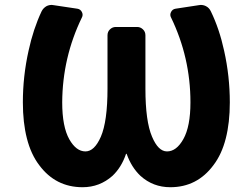

<svg xmlns="http://www.w3.org/2000/svg" viewBox="-20 -782 1040 791"><path d="M681.6 -10.7Q610.4 -10.7 558.6 -57.6Q521.5 -92.8 502 -147.5Q502 -148.4 500.5 -148.4Q499 -148.4 499 -147.5Q480.5 -92.8 443.4 -57.6Q390.6 -10.7 320.3 -10.7Q209 -10.7 141.6 -101.6Q107.4 -146.5 90.8 -211.9Q74.2 -276.4 74.2 -360.4Q74.2 -467.8 97.7 -573.2Q117.2 -663.1 151.4 -735.4Q158.2 -749 171.9 -756.8Q181.6 -761.7 193.4 -761.7Q197.3 -761.7 201.2 -760.7L298.8 -746.1Q311.5 -744.1 317.4 -732.4Q323.2 -720.7 317.4 -710Q237.3 -544.9 236.3 -360.4Q236.3 -259.8 265.6 -208Q293.9 -158.2 332 -158.2Q369.1 -158.2 395.5 -218.8Q422.9 -282.2 422.9 -417V-636.7Q422.9 -651.4 433.1 -661.1Q443.4 -670.9 457 -670.9H544.9Q558.6 -670.9 568.8 -661.1Q579.1 -651.4 579.1 -636.7V-417Q579.1 -282.2 606.4 -218.8Q631.8 -158.2 668 -158.2Q707 -158.2 735.4 -209Q764.6 -260.7 764.6 -360.4Q764.6 -544.9 684.6 -710Q678.7 -720.7 684.6 -732.4Q690.4 -744.1 703.1 -746.1L798.8 -760.7Q802.7 -761.7 806.6 -761.7Q818.4 -761.7 828.1 -756.8Q841.8 -750 848.6 -735.4Q883.8 -663.1 903.3 -573.2Q926.8 -467.8 926.8 -360.4Q926.8 -276.4 910.2 -211.9Q893.6 -146.5 859.4 -101.6Q792 -10.7 681.6 -10.7Z"/></svg>

Font: Rounded-L Mgen+ 1mn bold
Style: Bold
Weight: 700
Designer: [Source Han Sans]
Ryoko NISHIZUKA  (kana & ideographs); Paul D. Hunt (Latin, Greek & Cyrillic); Wenlong ZHANG  (bopomofo
Version: Version 1.059.20150602